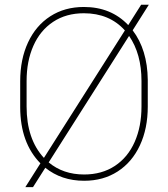

<svg xmlns="http://www.w3.org/2000/svg" viewBox="-20 -750 706 807"><path d="M170.4 -44.9 118.7 36.6H86.4L149.9 -63.5Q65.4 -149.4 64.9 -298.8V-408.7Q64.9 -501 97.9 -571.8Q130.9 -642.6 191.4 -681.6Q252 -720.7 332.5 -720.7Q446.8 -720.7 519 -644.5L573.2 -730H605.5L537.6 -622.6Q599.6 -541 601.1 -414.6V-302.2Q601.1 -210 568.1 -139.2Q535.2 -68.4 474.6 -29.3Q414.1 9.8 333.5 9.8Q238.3 9.8 170.4 -44.9ZM91.8 -302.2Q91.8 -165 164.6 -86.4L504.9 -622.1Q439.9 -694.3 332.5 -694.3Q257.8 -694.3 203.4 -658.2Q148.9 -622.1 120.4 -557.6Q91.8 -493.2 91.8 -409.7ZM574.7 -409.7Q574.7 -523.4 522.5 -599.1L184.6 -67.4Q245.6 -16.6 333.5 -16.6Q408.2 -16.6 462.9 -52.7Q517.6 -88.9 546.1 -153.6Q574.7 -218.3 574.7 -302.2Z"/></svg>

Font: Mardoto Thin
Style: Regular
Weight: 250
Designer: Christian Robertson, Vahan Hovhannisyan
Foundry: Google
Version: Version 1.000